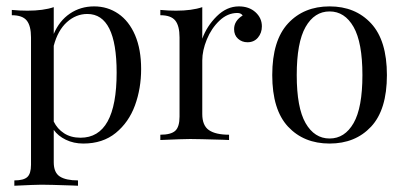

<svg xmlns="http://www.w3.org/2000/svg" viewBox="-20 -447 1293 613"><path d="M430.6 -226.6Q430.6 -164.5 410.9 -110.5Q391.1 -56.5 349.6 -22.6Q308.1 11.3 246 11.3Q215.3 11.3 190.3 -0.8Q165.3 -12.9 151.6 -32.3V71Q151.6 104 171 116.5Q190.3 129 229 129V146L210.5 145.2Q135.5 142.7 112.9 142.7Q93.5 142.7 25.8 146V129Q55.6 129 67.3 118.1Q79 107.3 79 79V-327.4Q79 -364.5 65.3 -381.5Q51.6 -398.4 17.7 -398.4V-415.3Q42.7 -412.9 67.7 -412.9Q118.5 -412.9 151.6 -424.2V-338.7Q169.4 -380.6 203.2 -403.6Q237.1 -426.6 280.6 -426.6Q323.4 -426.6 357.7 -403.2Q391.9 -379.8 411.3 -334.7Q430.6 -289.5 430.6 -226.6ZM352.4 -215.3Q352.4 -402.4 258.9 -402.4Q222.6 -402.4 193.5 -376.2Q164.5 -350 151.6 -300.8V-58.9Q162.9 -35.5 184.7 -21.4Q206.5 -7.3 237.1 -7.3Q352.4 -7.3 352.4 -215.3Z M816.1 -362.9Q816.1 -341.9 803.6 -327Q791.1 -312.1 770.2 -312.1Q752.4 -312.1 739.9 -323.4Q727.4 -334.7 727.4 -354Q727.4 -380.6 754.8 -397.6Q749.2 -405.6 737.9 -405.6Q706.5 -405.6 680.6 -381Q654.8 -356.5 640.3 -321Q625.8 -285.5 625.8 -254V-83.1Q625.8 -46 647.2 -31.5Q668.5 -16.9 711.3 -16.9V0L691.9 -0.8Q609.7 -3.2 587.1 -3.2Q566.1 -3.2 491.9 0V-16.9Q525.8 -16.9 539.5 -29.4Q553.2 -41.9 553.2 -75V-327.4Q553.2 -364.5 539.5 -381.5Q525.8 -398.4 491.9 -398.4V-415.3Q517.7 -412.9 541.9 -412.9Q592.7 -412.9 625.8 -424.2V-323.4Q640.3 -363.7 672.2 -395.2Q704 -426.6 742.7 -426.6Q775 -426.6 795.6 -408.1Q816.1 -389.5 816.1 -362.9Z M1215.3 -207.3Q1215.3 -96.8 1164.9 -42.7Q1114.5 11.3 1032.3 11.3Q950 11.3 899.6 -42.7Q849.2 -96.8 849.2 -207.3Q849.2 -317.7 899.6 -372.2Q950 -426.6 1032.3 -426.6Q1114.5 -426.6 1164.9 -372.2Q1215.3 -317.7 1215.3 -207.3ZM927.4 -207.3Q927.4 -103.2 955.6 -54Q983.9 -4.8 1032.3 -4.8Q1080.6 -4.8 1108.9 -54Q1137.1 -103.2 1137.1 -207.3Q1137.1 -311.3 1108.9 -360.9Q1080.6 -410.5 1032.3 -410.5Q983.9 -410.5 955.6 -360.9Q927.4 -311.3 927.4 -207.3Z"/></svg>

Font: Playfair Display
Style: Regular
Weight: 400
Designer: Claus Eggers Sørensen
Foundry: Claus Eggers Sørensen
Version: Version 1.005; ttfautohint (v1.2) -l 10 -r 42 -G 200 -x 21 -